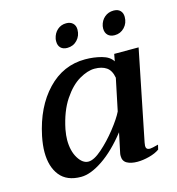

<svg xmlns="http://www.w3.org/2000/svg" viewBox="-101 -740 769 836"><g transform="rotate(-15 284.0 -321.5)"><path d="M210 -587Q210 -596 211 -600Q216 -624 232.5 -638.5Q249 -653 272 -653Q291 -653 302 -642.5Q313 -632 313 -614Q313 -586 295 -567Q277 -548 250 -548Q231 -548 220.5 -558.5Q210 -569 210 -587ZM422 -589Q422 -596 423 -600Q428 -624 445 -638.5Q462 -653 486 -653Q505 -653 515.5 -642.5Q526 -632 526 -614Q526 -586 508 -567Q490 -548 464 -548Q444 -548 433 -559Q422 -570 422 -589ZM36 -135Q36 -166 44 -206Q70 -331 141 -405.5Q212 -480 311 -480Q350 -480 385 -470.5Q420 -461 434 -438L440 -470H550L468 -63Q466 -51 466 -48Q466 -31 484 -31Q492 -31 522 -39L517 -18Q499 -5 470.5 2.5Q442 10 417 10Q388 10 370 0Q352 -10 352 -33Q352 -41 353 -45L372 -135Q317 -65 261.5 -27.5Q206 10 163 10Q99 10 67.5 -29.5Q36 -69 36 -135ZM390 -224 420 -368Q414 -402 393.5 -416Q373 -430 340 -430Q309 -430 271 -408Q233 -386 199.5 -336Q166 -286 150 -208Q145 -180 145 -161Q145 -111 165 -78.5Q185 -46 211 -46Q236 -46 272.5 -78Q309 -110 342.5 -152.5Q376 -195 390 -224Z"/></g></svg>

Font: Taviraj Medium
Style: Italic
Weight: 500
Italic angle: -12°
Designer: Katatrad Team
Foundry: CadsonDemak
Version: Version 1.001